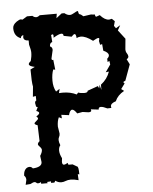

<svg xmlns="http://www.w3.org/2000/svg" viewBox="-47 -633 537 674"><g transform="rotate(-5 222.0 -296.0)"><path d="M142.6 1Q130.9 1 121.6 -6.3L117.7 0H106L106.4 -5.4L92.3 -4.4L94.2 0H71.3L70.8 -5.9Q65.9 -2.4 60.5 -2.4Q56.6 -2.4 54.4 -5.1Q52.2 -7.8 48.3 -7.8Q43.5 -7.8 33.7 -2.4L16.6 -1L20.5 -18.1Q20.5 -28.3 14.2 -33.2Q14.2 -46.4 20 -54.4Q25.9 -62.5 35.6 -62.5Q42 -62.5 46.9 -56.2Q79.1 -58.1 79.1 -75.7L76.2 -97.7Q84 -109.9 84 -118.2Q84 -123.5 77.9 -129.6Q71.8 -135.7 71.8 -138.7Q71.8 -144 78.6 -149.4L76.7 -205.6Q66.4 -209 66.4 -212.9Q66.4 -215.3 73.2 -220.7Q80.1 -226.1 80.1 -229Q80.1 -232.9 74.7 -236.8Q85.9 -243.7 85.9 -248Q85.9 -252.9 76.2 -255.9L82.5 -269L77.1 -271L74.7 -283.7Q74.7 -291 79.6 -292.5L79.1 -308.6L68.8 -306.6L72.3 -342.3Q68.8 -356.9 68.8 -402.8L84.5 -410.6Q64.5 -414.6 64.5 -421.9Q64.5 -426.3 72.3 -432.1Q76.7 -448.2 76.7 -461.9Q76.7 -471.7 71.3 -490.2V-504.9Q53.2 -505.4 53.2 -518.1L54.2 -525.4Q44.9 -523.4 44.9 -515.1Q21 -523.9 21 -552.2Q21 -564.5 34.7 -574.2Q44.4 -581.1 50.3 -581.1L56.2 -579.6L72.8 -589.8H91.8Q98.1 -584 105 -584Q110.8 -584 117.7 -589.8H177.7L175.3 -574.2L194.8 -589.4H204.6Q213.9 -581.5 223.6 -581.5Q229.5 -581.5 239 -587.2Q248.5 -592.8 250.5 -592.8Q253.4 -592.8 253.4 -588.9Q253.4 -580.6 261.7 -579.6L270 -572.8L296.9 -576.7L311 -575.2Q311 -567.4 315.4 -567.4L327.6 -571.8Q343.8 -553.2 358.9 -553.2L368.7 -555.2L378.4 -545.9L374 -529.8L380.4 -521L396 -530.3L386.2 -512.7L410.2 -481.4L406.7 -444.3Q406.7 -435.5 410.9 -429.7Q415 -423.8 415 -418.5Q415 -413.1 408.2 -409.2L417.5 -390.6L397 -334.5Q389.6 -332 389.6 -329.6L393.6 -325.2L379.9 -306.6L389.6 -299.3Q366.2 -286.6 357.4 -265.6Q338.9 -259.8 338.9 -249.5L339.8 -243.7L325.7 -243.2Q311 -250.5 303.2 -250.5Q294.9 -250.5 294.9 -241.7L267.6 -245.1L268.6 -240.7Q268.6 -235.4 258.8 -235.4L237.8 -238.3L218.8 -234.9Q209 -249.5 202.1 -249.5Q194.3 -249.5 189.5 -231.4L162.6 -234.9L163.6 -222.2L153.3 -227.1Q147 -213.9 147 -194.8L150.9 -169.9Q150.9 -163.1 148.2 -158.4Q145.5 -153.8 145.5 -147.5Q145.5 -139.6 149.9 -128.9Q144 -121.6 144 -110.8Q144 -98.1 151.9 -83L150.4 -70.3Q150.4 -59.6 157.2 -59.6Q161.6 -59.6 169.9 -64.9L172.4 -58.1H187L202.1 -49.3Q207.5 -49.3 207.5 -21L202.1 -22.5L203.1 -1Q187.5 -5.4 175.3 -5.4Q165.5 -5.4 157.7 -2.2Q149.9 1 142.6 1ZM222.7 -301.3 228.5 -307.6Q236.8 -304.2 250.5 -304.2Q262.2 -304.2 262.2 -311L299.3 -324.2L303.2 -315.9L305.7 -328.1L310.5 -309.6V-328.1Q333.5 -345.7 342.3 -371.6L331.1 -370.1L349.1 -396L347.2 -408.7L340.8 -405.3L340.3 -417Q347.2 -422.9 347.2 -428.7Q347.2 -438.5 329.1 -446.3L327.1 -469.7L319.8 -467.8L316.9 -481.4L318.8 -488.8Q318.8 -492.2 315.4 -492.2Q310.5 -492.2 296.4 -483.9Q272 -502.4 254.4 -502.4Q246.6 -502.4 239.7 -498.5Q238.8 -513.2 233.9 -513.2Q230 -513.2 222.7 -504.9L194.8 -510.3Q194.8 -518.6 187.5 -518.6Q178.7 -518.6 159.2 -506.8L159.7 -513.2Q159.7 -519 156.2 -519L151.4 -517.1L153.3 -492.2Q144 -490.2 144 -477.5Q152.3 -474.6 152.3 -464.4L145.5 -434.6Q145.5 -429.2 149.4 -429.2L151.4 -429.7L155.3 -394.5L148.4 -396Q142.1 -380.4 142.1 -356.9Q142.1 -334.5 151.4 -317.9L164.6 -326.2L161.1 -311.5L173.8 -312Q201.7 -312 222.7 -301.3Z"/></g></svg>

Font: Truetypewriter PolyglOTT
Style: Regular
Weight: 400
Designer: Sergey Beatoff a.k.a. Sam_T
Version: Version 3.76